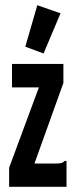

<svg xmlns="http://www.w3.org/2000/svg" viewBox="-20 -716 290 736"><path d="M15 -73 129 -381H26V-471H223V-398L112 -89H191Q208 -89 215 -91Q222 -93 228 -99H235V0H15ZM147 -511 77 -537 123 -696 212 -665Z"/></svg>

Font: Inconsolata UltraCondensed Black
Style: Regular
Weight: 900
Width: 1
Monospace: yes
Designer: Raph Levien, Cyreal, Brenton Simpson
Foundry: Raph Levien, Cyreal, Google
Version: Version 3.001; ttfautohint (v1.8.2.53-6de2)